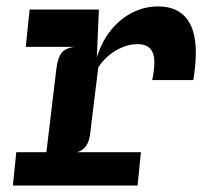

<svg xmlns="http://www.w3.org/2000/svg" viewBox="-20 -576 640 596"><path d="M20 0 30.5 -103.5H124L155 -362.5Q159 -396 171 -411.5Q183 -427 211.5 -430.5H60L72 -546.5H287L280.5 -398Q296.5 -448.5 325.5 -483.8Q354.5 -519 392 -537.5Q429.5 -556 470.5 -556Q543 -556 571.2 -499.5Q599.5 -443 580 -327.5H452.5Q465 -386.5 454 -412.8Q443 -439 407.5 -439Q382.5 -439 359 -429Q335.5 -419 316.2 -402.5Q297 -386 285 -366.5L260 -162.5Q257.5 -137.5 247 -122.8Q236.5 -108 219 -103.5H417.5L407 0Z"/></svg>

Font: Spline Sans Mono SemiBold
Style: Italic
Weight: 600
Italic angle: -4°
Monospace: yes
Version: Version 1.004